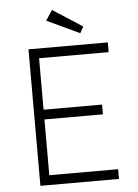

<svg xmlns="http://www.w3.org/2000/svg" viewBox="-59 -935 704 981"><g transform="rotate(-5 292.5 -445.0)"><path d="M108 0V-700H515V-650H158V-386H458V-336H158V-50H511V0ZM379 -759 211 -838 245 -890 397 -792Z"/></g></svg>

Font: Mach ExtraLight
Style: Regular
Weight: 250
Version: Version 1.002